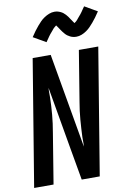

<svg xmlns="http://www.w3.org/2000/svg" viewBox="-104 -1039 747 1101"><g transform="rotate(-10 269.5 -488.0)"><path d="M3 0 124 -735H229L325 -184Q326 -188 325.5 -193Q325 -198 326 -202V-239Q328 -289 332 -339.5Q336 -390 345 -441L393 -735H506L385 0H280L248 -182L184 -551Q183 -547 183.5 -542Q184 -537 183 -533V-496Q182 -446 177.5 -395.5Q173 -345 164 -294L116 0ZM218 -811 145 -853Q157 -871 167.5 -885.5Q178 -900 188.5 -912Q199 -924 208.5 -934Q218 -944 232 -953.5Q246 -963 261.5 -969Q277 -975 292 -975Q302 -975 310.5 -973Q319 -971 327.5 -967Q336 -963 342.5 -958Q349 -953 355.5 -946Q362 -939 367 -932Q372 -925 376 -918.5Q380 -912 385.5 -904.5Q391 -897 395 -891Q399 -893 404.5 -898Q410 -903 413 -906.5Q416 -910 419.5 -914.5Q423 -919 427.5 -924Q432 -929 436.5 -934.5Q441 -940 445.5 -946.5Q450 -953 455 -960.5Q460 -968 466 -976L539 -934Q527 -916 516.5 -901.5Q506 -887 495.5 -875Q485 -863 475.5 -853Q466 -843 452.5 -833.5Q439 -824 423.5 -818Q408 -812 393 -812Q383 -812 374 -814Q365 -816 357 -820Q349 -824 342 -829Q335 -834 329 -841Q323 -848 317.5 -855Q312 -862 308 -868.5Q304 -875 298 -883.5Q292 -892 289 -896Q285 -893 279.5 -888.5Q274 -884 271 -880.5Q268 -877 264.5 -872.5Q261 -868 256.5 -863Q252 -858 247.5 -852.5Q243 -847 238.5 -840.5Q234 -834 229 -826.5Q224 -819 218 -811Z"/></g></svg>

Font: Iosevka Curly
Style: Bold Italic
Weight: 700
Italic angle: -9°
Monospace: yes
Designer: Belleve Invis
Foundry: Belleve Invis
Version: Version 22.1.2; ttfautohint (v1.8.4)